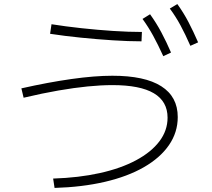

<svg xmlns="http://www.w3.org/2000/svg" viewBox="-20 -875 1040 943"><path d="M241 2Q367 -2 470.5 -25Q574 -48 648.5 -88Q723 -128 763 -181Q803 -234 803 -297Q803 -377 735.5 -417Q668 -457 532 -457Q477 -457 411 -450.5Q345 -444 267 -430.5Q189 -417 96 -395L85 -441Q218 -471 331.5 -487Q445 -503 532 -503Q691 -503 772 -451.5Q853 -400 853 -300Q853 -225 810 -162.5Q767 -100 687 -54Q607 -8 495.5 18Q384 44 248 48ZM675 -672Q611 -672 534 -677Q457 -682 377.5 -690Q298 -698 226 -709L233 -756Q302 -745 380.5 -736.5Q459 -728 535.5 -723Q612 -718 677 -718ZM782 -599Q756 -656 732.5 -699Q709 -742 680 -782L717 -805Q748 -762 772.5 -716Q797 -670 820 -617ZM915 -650Q890 -707 866.5 -750.5Q843 -794 814 -833L851 -855Q882 -812 906 -766Q930 -720 953 -667Z"/></svg>

Font: M PLUS 1 Light
Style: Regular
Weight: 300
Designer: Coji Morishita
Foundry: UNDERFOREST DESIGN
Version: Version 1.001